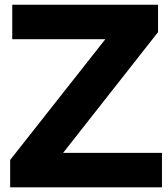

<svg xmlns="http://www.w3.org/2000/svg" viewBox="-20 -798 714 818"><path d="M670 0H23.3V-116.7L428.9 -631.1H32.2V-777.8H653.3V-661.1L248.9 -146.7H670Z"/></svg>

Font: Paperlogy 8 ExtraBold
Style: Regular
Weight: 800
Designer: redesigned by Lee Juim, glyphs from Gmarket Sans & Montserrat
Foundry: PT&
Version: Version 1.001